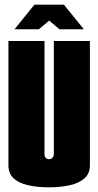

<svg xmlns="http://www.w3.org/2000/svg" viewBox="-20 -795 420 820"><path d="M189 5Q139 5 99.5 -4Q60 -13 38 -33.5Q16 -54 16 -89V-620H170V-137Q170 -131 172 -126Q174 -121 178.5 -118Q183 -115 189 -115Q196 -115 200.5 -118Q205 -121 207.5 -126.5Q210 -132 210 -137V-620H364V-89Q364 -54 341 -33.5Q318 -13 278.5 -4Q239 5 189 5ZM42 -670 127 -775H253L338 -670H234L190 -707L146 -670Z"/></svg>

Font: Smooch Sans Thin Black
Style: Regular
Weight: 900
Version: Version 1.010